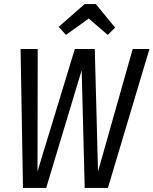

<svg xmlns="http://www.w3.org/2000/svg" viewBox="-20 -932 761 952"><path d="M721 -689 515 0H400L385 -584L209 0H94L82 -689H167L166 -82L351 -689H450L466 -82L638 -689ZM307 -759 271 -799 400 -912H455L551 -795L514 -759L420 -840Z"/></svg>

Font: Fira Sans Extra Condensed
Style: Italic
Weight: 400
Width: 3
Italic angle: -8°
Designer: Carrois Corporate & Edenspiekermann AG
Foundry: Carrois Corporate GbR & Edenspiekermann AG
Version: Version 4.203